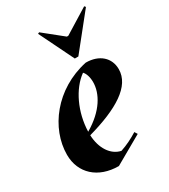

<svg xmlns="http://www.w3.org/2000/svg" viewBox="-187 -835 823 937"><g transform="rotate(-30 224.5 -366.0)"><path d="M200 14 358 -76 348 -92C316 -72 284 -56 248 -44C194 -55 157 -111 154 -186C326 -234 436 -300 436 -396C436 -460 388 -504 312 -504C124 -464 8 -308 8 -160C8 -56 84 14 200 14ZM276 -548H296L449 -739L443 -746L304 -660H296L189 -746L181 -742ZM154 -206C157 -314 206 -418 276 -468C288 -456 296 -432 296 -404C296 -341 255 -265 154 -206Z"/></g></svg>

Font: Mazius Display Extra Italic
Style: Bold
Weight: 700
Italic angle: -17°
Designer: Alberto Casagrande & Collletttivo
Foundry: Collletttivo
Version: Version 2.000;Glyphs 3.2 (3217)